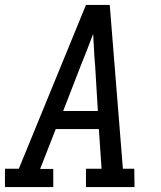

<svg xmlns="http://www.w3.org/2000/svg" viewBox="-30 -755 650 775"><path d="M-10 0V-74H46L317 -735H413L466 -74H512L513 0H317V-74H380L369 -234H195L132 -73H185V0ZM225 -307H365L354 -490Q351 -522 349.5 -554Q348 -586 346 -618Q334 -586 321.5 -554Q309 -522 296 -490Z"/></svg>

Font: Iosevka Etoile
Style: Italic
Weight: 400
Italic angle: -9°
Designer: Belleve Invis
Foundry: Belleve Invis
Version: Version 22.1.2; ttfautohint (v1.8.4)